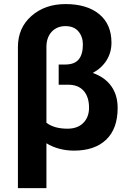

<svg xmlns="http://www.w3.org/2000/svg" viewBox="-20 -741 642 957"><path d="M306.2 -720.7Q413.6 -720.7 474.6 -670.4Q535.6 -620.1 535.6 -528.3Q535.6 -479.5 511.2 -440.4Q486.8 -401.4 442.4 -377.4Q502.9 -356 534.7 -311.5Q566.4 -267.1 566.4 -202.6Q566.4 -99.6 509.3 -44.9Q452.1 9.8 348.6 9.8Q312 9.8 276.9 0.7Q241.7 -8.3 211.4 -26.9V196.8H69.3V-506.3Q69.3 -602.5 137 -661.6Q204.6 -720.7 306.2 -720.7ZM304.2 -419.4Q351.1 -419.4 372.1 -444.6Q393.1 -469.7 393.1 -519Q393.1 -558.1 370.8 -584.5Q348.6 -610.8 306.2 -610.8Q263.7 -610.8 237.5 -582.5Q211.4 -554.2 211.4 -506.3V-128.9Q231 -114.3 257.1 -106.9Q283.2 -99.6 316.4 -99.6Q366.7 -99.6 395.3 -128.4Q423.8 -157.2 423.8 -204.1Q423.8 -257.8 397 -288.3Q370.1 -318.8 319.3 -318.8H272.5V-419.4Z"/></svg>

Font: Roboto Web
Style: Bold
Weight: 700
Designer: Google
Version: Version 1.200310; 2013